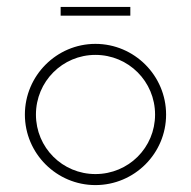

<svg xmlns="http://www.w3.org/2000/svg" viewBox="-20 -533 558 561"><path d="M157.2 -487.3H360.8V-512.7H157.2ZM258.8 7.8C372.6 7.8 465.3 -84.5 465.3 -198.2C465.3 -312 372.6 -404.8 258.8 -404.8C145.5 -404.8 52.7 -312 52.7 -198.2C52.7 -84.5 145.5 7.8 258.8 7.8ZM258.8 -24.4C162.6 -24.4 85 -101.6 85 -198.2C85 -294.9 162.6 -372.6 258.8 -372.6C355.5 -372.6 433.1 -294.9 433.1 -198.2C433.1 -101.6 355.5 -24.4 258.8 -24.4Z"/></svg>

Font: Now ExtraLight
Style: Regular
Weight: 200
Designer: Alfredo Marco Pradil
Foundry: Alfredo Marco Pradil
Version: Version 1.200;hotconv 1.0.109;makeotfexe 2.5.65596